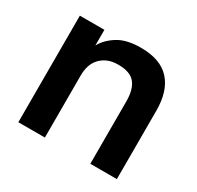

<svg xmlns="http://www.w3.org/2000/svg" viewBox="-122 -684 850 827"><g transform="rotate(30 302.5 -271.0)"><path d="M60 -530H182V-452Q201 -488 243.5 -515Q286 -542 358 -542Q455 -542 502.5 -490Q550 -438 550 -340V0H418V-310Q418 -370 393.5 -400Q369 -430 310 -430Q278 -430 256 -420Q234 -410 219.5 -393.5Q205 -377 198.5 -355.5Q192 -334 192 -310V0H60Z"/></g></svg>

Font: Golos Text DemiBold
Style: Regular
Weight: 600
Designer: A.Korolkova, Vitaly Kuzmin
Foundry: ParaType Ltd
Version: Version 2.002